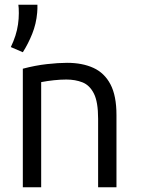

<svg xmlns="http://www.w3.org/2000/svg" viewBox="-20 -796 600 816"><path d="M77 0V-504Q130 -518 179 -523.5Q228 -529 265 -529Q330 -529 377 -507.5Q424 -486 449.5 -437.5Q475 -389 475 -307V0H397V-291Q397 -363 379 -398.5Q361 -434 330.5 -446Q300 -458 262 -458Q237 -458 209 -455Q181 -452 155 -447V0ZM77 -574 26 -596Q38 -621 45.5 -644.5Q53 -668 56.5 -692Q60 -716 60 -740Q60 -751 59.5 -761Q59 -771 58 -776H139Q139 -766 139 -758.5Q139 -751 138 -742Q134 -695 117 -652.5Q100 -610 77 -574Z"/></svg>

Font: Ubuntu Sans Mono
Style: Regular
Weight: 400
Monospace: yes
Designer: Dalton Maag Ltd
Foundry: Dalton Maag Ltd
Version: Version 1.006